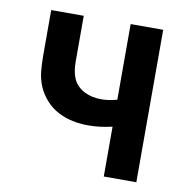

<svg xmlns="http://www.w3.org/2000/svg" viewBox="-65 -583 629 645"><g transform="rotate(10 250.0 -260.0)"><path d="M330 0V-170Q309 -165 288.5 -162.5Q268 -160 248 -160Q221 -160 194.5 -165.5Q168 -171 144.5 -183.5Q121 -196 103 -216Q85 -236 74.5 -260.5Q64 -285 61.5 -311.5Q59 -338 59 -365V-520H170V-365Q170 -350 172 -335.5Q174 -321 179.5 -307.5Q185 -294 195.5 -283.5Q206 -273 219 -266.5Q232 -260 246.5 -257Q261 -254 276 -254Q289 -254 302.5 -256Q316 -258 330 -262V-520H441V0Z"/></g></svg>

Font: Iosevka Term
Style: Bold
Weight: 700
Monospace: yes
Designer: Belleve Invis
Foundry: Belleve Invis
Version: Version 30.0.1